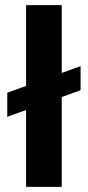

<svg xmlns="http://www.w3.org/2000/svg" viewBox="-20 -727 342 747"><path d="M81.5 -707H220.2V0H81.5ZM293.5 -376 8.3 -272.5V-366.2L293.5 -469.7Z"/></svg>

Font: Wanted Sans Std Variable
Style: Regular
Weight: 400
Designer: Original Design by Kil Hyung-jin and Kang Hanbin, Wanted Lab, Inc;
Foundry: Wanted Lab, Inc.
Version: Version 1.003;Glyphs 3.2 (3227)